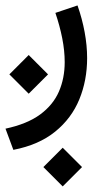

<svg xmlns="http://www.w3.org/2000/svg" viewBox="-26 -286 388 703"><path d="M203.6 254.9 132.8 325.7 203.6 396.5 274.4 325.7ZM79.1 -84.5 8.3 -13.7 79.1 57.1 149.9 -13.7ZM22.9 262.7Q116.2 244.6 176 196Q235.8 147.5 264.4 77.9Q293 8.3 293 -73.2Q293 -119.6 283.9 -168.5Q274.9 -217.3 257.8 -266.1L176.8 -238.8Q192.9 -191.4 201.9 -145.8Q210.9 -100.1 210.9 -58.6Q210.9 0.5 189.7 49.3Q168.5 98.1 121.1 133.1Q73.7 168 -5.9 185.1Z"/></svg>

Font: Vazirmatn
Style: Regular
Weight: 400
Designer: Saber Rastikerdar
Foundry: Saber Rastikerdar
Version: Version 33.003;September 2, 2022;FontCreator 14.0.0.2862 64-